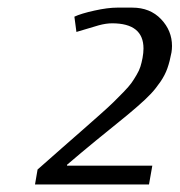

<svg xmlns="http://www.w3.org/2000/svg" viewBox="-20 -989 476 509"><path d="M375 -500H72.8L79.6 -539.6Q109.9 -566.4 145.5 -597.7Q181.2 -628.9 201.2 -646.5Q221.2 -664.1 245.1 -685.3Q269 -706.5 281 -718.3Q293 -730 307.4 -744.9Q321.8 -759.8 328.4 -769Q335 -778.3 342 -790.3Q349.1 -802.2 352.3 -812.5Q355.5 -822.8 357.9 -835.4Q360.4 -849.1 360.4 -860.4Q360.4 -927.2 277.3 -927.2Q261.2 -927.2 241.7 -921.9L182.6 -904.3L177.2 -944.8Q194.8 -953.1 230.2 -960.9Q265.6 -968.8 291 -968.8H330.6Q377.9 -968.8 407 -938.2Q436 -907.7 436 -867.2Q436 -858.4 434.6 -850.1Q430.2 -826.2 423.8 -808.1Q417.5 -790 405.3 -772.2Q393.1 -754.4 380.1 -740.5Q367.2 -726.6 343 -705.6Q318.8 -684.6 296.1 -666.5Q273.4 -648.4 233.9 -616Q194.3 -583.5 157.7 -552.2V-549.8H383.8Z"/></svg>

Font: Resagnicto
Style: Italic
Weight: 500
Italic angle: -10°
Version: Version 0.999